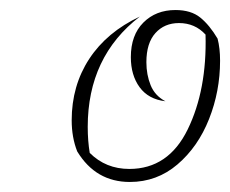

<svg xmlns="http://www.w3.org/2000/svg" viewBox="-20 -730 459 383"><path d="M134 -428Q123 -456 123 -490Q123 -559 158 -612.5Q193 -666 259 -697Q155 -617 155 -477Q155 -449 159 -425Q191 -393 238 -393Q316 -393 354.5 -472Q393 -551 390 -661Q369 -684 337 -684Q308 -684 290 -664Q272 -644 272 -606Q272 -581 280.5 -560Q289 -539 310 -528Q276 -532 258.5 -556Q241 -580 241 -616Q241 -660 266 -685Q291 -710 330 -710Q361 -710 379.5 -695Q398 -680 414 -653Q419 -634 419 -609Q419 -548 397 -492.5Q375 -437 334 -402Q293 -367 239 -367Q171 -367 134 -428Z"/></svg>

Font: Srisakdi
Style: Regular
Weight: 400
Designer: Cadson Demak Co.,Ltd.
Foundry: Cadson Demak Co.,Ltd.
Version: Version 1.000